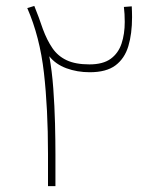

<svg xmlns="http://www.w3.org/2000/svg" viewBox="-20 -636 534 656"><path d="M430.2 -614.3Q430.7 -605 430.9 -595.7Q431.2 -586.4 431.2 -577.6Q431.2 -520.5 418.5 -478.3Q405.8 -436 374.5 -412.6Q343.3 -389.2 286.6 -389.2Q243.7 -389.2 206.8 -402.8Q169.9 -416.5 148.4 -443.8Q157.7 -393.6 162.1 -333.3Q166.5 -272.9 168 -214.1Q169.4 -155.3 169.4 -109.4V0H144V-110.8Q144 -264.6 130.1 -387.2Q116.2 -509.8 73.2 -608.4L97.2 -615.7Q105.5 -595.2 112.1 -577.4Q118.7 -559.6 126.5 -536.6Q140.6 -498.5 159.2 -471.4Q177.7 -444.3 207.8 -430.2Q237.8 -416 285.6 -416Q332 -416 358.2 -435.1Q384.3 -454.1 395.3 -487.1Q406.2 -520 406.2 -561Q406.2 -588.9 403.3 -612.3Z"/></svg>

Font: Vazirmatn RD UI Thin
Style: Regular
Weight: 100
Designer: Saber Rastikerdar
Foundry: Saber Rastikerdar
Version: Version 33.003